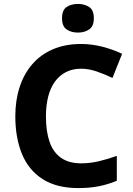

<svg xmlns="http://www.w3.org/2000/svg" viewBox="-20 -948 677 978"><path d="M393 -598Q350 -598 316.5 -581Q283 -564 260 -532.5Q237 -501 225.5 -456Q214 -411 214 -355Q214 -279 232.5 -225.5Q251 -172 291 -144Q331 -116 393 -116Q437 -116 480.5 -126Q524 -136 575 -154V-27Q528 -8 482 1Q436 10 379 10Q269 10 197.5 -35.5Q126 -81 92 -163.5Q58 -246 58 -356Q58 -437 80 -504.5Q102 -572 144.5 -621Q187 -670 249.5 -697Q312 -724 393 -724Q446 -724 499.5 -710.5Q553 -697 602 -674L553 -551Q513 -570 472.5 -584Q432 -598 393 -598ZM377 -928Q410 -928 434 -912.5Q458 -897 458 -855Q458 -814 434 -798Q410 -782 377 -782Q343 -782 319.5 -798Q296 -814 296 -855Q296 -897 319.5 -912.5Q343 -928 377 -928Z"/></svg>

Font: Noto Sans Telugu
Style: Regular
Weight: 400
Designer: Jelle Bosma - Monotype Design Team
Foundry: Monotype Imaging Inc.
Version: Version 2.003